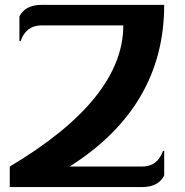

<svg xmlns="http://www.w3.org/2000/svg" viewBox="-20 -757 748 777"><path d="M19.5 0V-83Q479 -356.4 479 -654.3H148.4Q85.4 -654.3 63.5 -590.8H58.6V-690.4Q82 -737.3 148.4 -737.3H644.5Q644.5 -325.2 261.7 -83H554.7Q617.7 -83 639.6 -146.5H644.5V-46.9Q621.1 0 554.7 0Z"/></svg>

Font: Berenika
Style: Bold
Weight: 700
Designer: Wojciech Kalinowski "wmk69" (wmk69@o2.pl)
Foundry: Wojciech Kalinowski "wmk69" (wmk69@o2.pl)
Version: Version 3.1.0; 2021-05-14